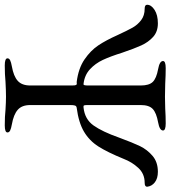

<svg xmlns="http://www.w3.org/2000/svg" viewBox="24 -716 698 785"><g transform="rotate(90 372.5 -324.0)"><path d="M219 -6Q219 -13 227 -17Q235 -21 252 -24Q292 -31 311 -48Q330 -65 330 -99V-269Q330 -283 328 -286.5Q326 -290 322 -289.5Q318 -289 316 -289Q260 -296 223.5 -321Q187 -346 166 -377.5Q145 -409 124 -456Q105 -497 93.5 -517.5Q82 -538 63 -552.5Q44 -567 16 -567Q0 -567 0 -577Q0 -594 21 -607.5Q42 -621 76 -621Q110 -621 131.5 -601.5Q153 -582 166 -553.5Q179 -525 196 -475Q211 -427 225.5 -396Q240 -365 264 -343Q288 -321 324 -317H325Q328 -317 329 -322Q330 -327 330 -336V-551Q330 -585 315.5 -600Q301 -615 263 -622Q230 -628 230 -642Q230 -653 259 -653Q287 -653 323 -651L376 -650L424 -651Q456 -653 485 -653Q514 -653 514 -642Q514 -628 481 -622Q442 -615 426 -600Q410 -585 410 -551V-334Q410 -322 411.5 -319Q413 -316 420 -317Q468 -322 493.5 -358Q519 -394 543 -462Q564 -519 578 -548Q592 -577 617.5 -599Q643 -621 683 -621Q710 -621 726 -608.5Q742 -596 744 -577Q744 -567 728 -567Q691 -567 667 -541Q643 -515 630 -481Q603 -415 579.5 -378Q556 -341 519 -319Q482 -297 421 -289Q414 -288 412 -282Q410 -276 410 -263V-99Q410 -65 429.5 -48Q449 -31 489 -24Q506 -21 514 -17Q522 -13 522 -6Q522 5 493 5Q456 5 429 2Q397 0 376 0Q351 0 315 2Q285 5 248 5Q219 5 219 -6Z"/></g></svg>

Font: EB Garamond
Style: Regular
Weight: 400
Designer: Georg Duffner and Octavio Pardo
Foundry: Georg Duffner
Version: Version 1.000; ttfautohint (v1.6)